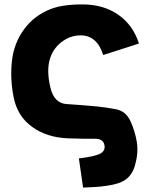

<svg xmlns="http://www.w3.org/2000/svg" viewBox="-20 -544 683 869"><path d="M209 -503Q262 -524 353 -524Q448 -524 515 -477.5Q582 -431 609 -347L447 -295Q419 -384 345 -384Q297 -384 257 -352.5Q217 -321 204 -270.5Q191 -220 208 -148Q225 -76 282 -73Q358 -68 421 -62Q460 -58 505 -49.5Q550 -41 571 5.5Q592 52 599.5 100.5Q607 149 590.5 206Q574 263 523 282.5Q472 302 356 305L337 173Q413 164 436 150Q459 136 452 109.5Q445 83 407.5 84Q370 85 286 82Q191 78 125 30Q59 -18 42 -102.5Q25 -187 34 -268Q43 -349 89 -411.5Q135 -474 209 -503Z"/></svg>

Font: KN Bobohei
Style: Bold
Weight: 700
Designer: Kingnam Type Foundry
Version: Version 1.710;March 18, 2023